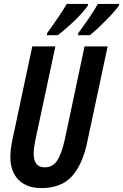

<svg xmlns="http://www.w3.org/2000/svg" viewBox="-20 -951 629 981"><path d="M439 -771Q475 -800 521.5 -847Q568 -894 588 -923L589 -931H480Q451 -878 380 -782L378 -771ZM275 -771Q316 -802 363 -847.5Q410 -893 429 -923L430 -931H321Q296 -886 221 -782L219 -771ZM425 -222 530 -714H412L311 -238Q294 -162 271 -129Q248 -96 208 -96Q152 -96 152 -167Q152 -193 160 -232L263 -714H145L43 -235Q33 -186 33 -149Q33 -74 75 -32Q117 10 191 10Q294 10 348 -51Q402 -112 425 -222Z"/></svg>

Font: Noto Sans Display Condensed
Style: Bold Italic
Weight: 700
Width: 3
Designer: Monotype Design team
Foundry: Monotype Imaging Inc.
Version: 1.000